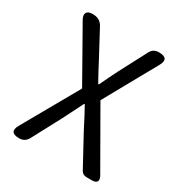

<svg xmlns="http://www.w3.org/2000/svg" viewBox="-172 -854 917 975"><g transform="rotate(30 286.0 -366.5)"><path d="M507.8 0H475.6Q454.1 0 443.4 -18.6L345.7 -198.2Q307.6 -273.4 283.2 -316.4H279.3Q256.8 -271.5 219.7 -198.2L129.9 -29.3Q113.3 0 81.1 0Q16.6 0 47.9 -54.7L231.4 -378.9L59.6 -682.6Q46.9 -705.1 54.7 -719.2Q62.5 -733.4 88.9 -733.4H91.8Q133.8 -733.4 152.3 -697.3L233.4 -545.9Q239.3 -534.2 250 -514.2Q260.7 -494.1 270.5 -476.1Q280.3 -458 291 -439.5H294.9Q323.2 -500 346.7 -545.9L429.7 -704.1Q444.3 -733.4 477.5 -733.4Q543 -733.4 510.7 -677.7L341.8 -374L532.2 -42Q543 -22.5 536.6 -11.2Q530.3 0 507.8 0Z"/></g></svg>

Font: GenSenMaruGothic TW TTF Regular
Style: Regular
Weight: 400
Version: Version 1.301